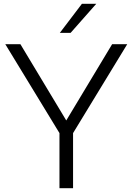

<svg xmlns="http://www.w3.org/2000/svg" viewBox="-20 -997 702 1017"><path d="M367 0H295V-292L8 -763H88L331 -359L574 -763H654L367 -292ZM354 -823H297L414 -977H490Z"/></svg>

Font: Open Sauce One Light
Style: Regular
Weight: 300
Designer: Alfredo Marco Pradil
Foundry: Creative Sauce Fz LLC
Version: Version 1.477